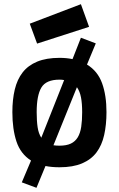

<svg xmlns="http://www.w3.org/2000/svg" viewBox="-20 -787 569 916"><path d="M264 -511Q297 -511 326 -505L366 -607L437 -580L395 -479Q446 -448 467 -390Q488 -332 488 -252Q488 -192 477 -143Q466 -94 440.5 -60Q415 -26 371.5 -7.5Q328 11 264 11Q227 11 197 5L154 109L84 83L128 -21Q78 -53 58.5 -112Q39 -171 39 -252Q39 -312 50.5 -360Q62 -408 88 -441.5Q114 -475 157.5 -493Q201 -511 264 -511ZM366 -767 405 -659 157 -579 122 -674ZM264 -92Q297 -92 318 -102Q339 -112 351 -132Q363 -152 367.5 -182Q372 -212 372 -252Q372 -293 366.5 -322Q361 -351 347 -371L235 -94Q242 -93 249 -92.5Q256 -92 264 -92ZM264 -407Q200 -407 177.5 -369.5Q155 -332 155 -252Q155 -210 159.5 -180Q164 -150 177 -130L286 -405Q281 -406 275.5 -406.5Q270 -407 264 -407Z"/></svg>

Font: Panefresco 800wt
Style: Regular
Weight: 800
Designer: Campivisivi
Foundry: Campivisivi & Chank Co
Version: Version 1.001